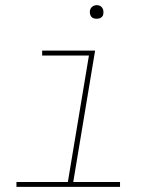

<svg xmlns="http://www.w3.org/2000/svg" viewBox="-20 -727 640 747"><path d="M44 0V-19H244L326 -511H144V-530H350L265 -19H447V0ZM356 -654Q350 -654 344 -656Q338 -658 334.5 -663Q331 -668 330 -674Q329 -680 330 -686Q331 -691 333.5 -695Q336 -699 339.5 -701.5Q343 -704 347.5 -705.5Q352 -707 356 -707Q363 -707 368.5 -704.5Q374 -702 377.5 -697Q381 -692 382 -686Q383 -680 382 -674Q382 -669 379.5 -665Q377 -661 373 -658.5Q369 -656 365 -655Q361 -654 356 -654Z"/></svg>

Font: Iosevka Slab ThExObl
Style: Regular
Weight: 100
Width: 7
Italic angle: -9°
Monospace: yes
Designer: Belleve Invis
Foundry: Belleve Invis
Version: Version 11.1.1; ttfautohint (v1.8.3)